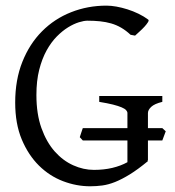

<svg xmlns="http://www.w3.org/2000/svg" viewBox="-20 -650 623 685"><path d="M508.8 -580.1Q512.2 -577.6 507.8 -570.6Q503.4 -563.5 495.4 -554.7Q487.3 -545.9 477.8 -537.4Q468.3 -528.8 461.9 -522.9L445.8 -525.9Q429.7 -541 412.6 -551Q395.5 -561 376.7 -566.4Q357.9 -571.8 336.9 -574Q315.9 -576.2 292 -576.2Q279.8 -576.2 261.5 -570.6Q243.2 -564.9 222.9 -552.5Q202.6 -540 182.6 -519.8Q162.6 -499.5 146.2 -470Q129.9 -440.4 119.9 -401.1Q109.9 -361.8 109.9 -311Q109.9 -243.2 127.9 -192.9Q146 -142.6 175.3 -109.6Q204.6 -76.7 241.2 -60.3Q277.8 -43.9 314.9 -43.9Q350.6 -43.9 380.6 -51Q410.6 -58.1 434.6 -71.3V-148.9H275.4L264.6 -160.6Q267.1 -168 269.8 -176.5Q272.5 -185.1 275.4 -192.9H434.6V-246.6Q434.6 -252 429.9 -257.1Q425.3 -262.2 413.8 -267.1Q402.3 -272 383.1 -276.9Q363.8 -281.7 334 -286.6V-307.6H559.1V-286.6Q531.2 -279.8 519.5 -268.8Q507.8 -257.8 507.8 -246.6V-192.9H559.1L571.3 -181.6L559.1 -148.9H507.8V-78.1L507.3 -77.6Q506.3 -76.7 505.9 -76.7L507.8 -75.2Q471.7 -45.4 443.1 -27.8Q414.6 -10.3 390.6 -0.7Q366.7 8.8 345.2 11.7Q323.7 14.6 301.8 14.6Q252.4 14.6 204.6 -3.7Q156.7 -22 118.9 -59.3Q81.1 -96.7 57.6 -152.6Q34.2 -208.5 34.2 -284.2Q34.2 -365.2 59.8 -429.4Q85.4 -493.7 129.9 -538.3Q174.3 -583 233.6 -606.4Q293 -629.9 359.9 -629.9Q376 -629.9 395.3 -626.5Q414.6 -623 434.6 -616.7Q454.6 -610.4 473.9 -601.1Q493.2 -591.8 508.8 -580.1Z"/></svg>

Font: Gentium Plus Phon
Style: Regular
Weight: 400
Designer: J. Victor Gaultney, Annie Olsen, Iska Routamaa, Becca Hirsbrunner
Foundry: SIL International
Version: Version 5.000